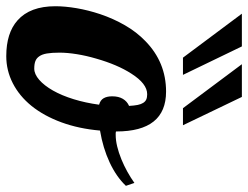

<svg xmlns="http://www.w3.org/2000/svg" viewBox="-130 -682 796 616"><g transform="rotate(90 268.0 -374.0)"><path d="M3.9 -752H108.9L200.2 -563H145ZM166 -752H271L361.8 -563H307.1ZM25.4 -32.2Q-20 -72.3 -20 -153.8Q-20 -184.6 -13.7 -221.9Q-7.3 -259.3 5.4 -297.4Q19.5 -339.4 41 -376.7Q62.5 -414.1 91.8 -442.4Q159.7 -508.8 253.9 -508.8Q381.8 -508.8 381.8 -349.1V-348.1Q384.8 -347.2 386.7 -347.2H393.1Q426.3 -347.2 471.7 -365.7Q511.7 -382.3 546.9 -407.2L556.2 -379.9Q526.9 -349.1 480.7 -327.6Q434.6 -306.2 378.9 -296.9Q373 -229 352.5 -173.1Q332 -117.2 299.8 -77.1Q268.1 -38.1 227.1 -17.1Q186 3.9 140.1 3.9Q65.9 3.9 25.4 -32.2ZM250.5 -146Q266.6 -174.3 278.3 -212.4Q290 -250.5 295.9 -293.9Q281.2 -297.9 275.1 -308.6Q269 -319.3 269 -335.9Q269 -356.4 277.1 -370.1Q285.2 -383.8 299.8 -390.1Q298.8 -407.2 296.6 -418Q294.4 -428.7 290 -435.5Q285.6 -442.4 279.1 -445.3Q272.5 -448.2 262.2 -448.2Q228.5 -448.2 196.3 -397.5Q167.5 -353 147.9 -284.2Q138.7 -252.9 133.8 -222.4Q128.9 -191.9 128.9 -167Q128.9 -142.1 131.6 -126.5Q134.3 -110.8 140.6 -102.1Q146.5 -93.3 155.8 -89.6Q165 -85.9 180.2 -85.9Q197.8 -85.9 216.1 -101.8Q234.4 -117.7 250.5 -146Z"/></g></svg>

Font: Pattaya
Style: Regular
Weight: 400
Designer: Pablo Impallari / Thai characters Designed by Thanarat Vachiruckul and Suppakit Chalermlarp
Foundry: Pablo Impallari
Version: Version 2.000